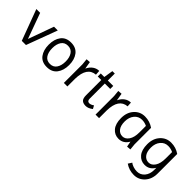

<svg xmlns="http://www.w3.org/2000/svg" viewBox="122 -1669 2927 2927"><g transform="rotate(45 1585.5 -205.5)"><path d="M87 -500 237 -87 386 -500H467L281 0H191L5 -500Z M577 -59.5Q522 -133 522 -250Q522 -367 577 -440.5Q632 -514 741.5 -514Q851 -514 907 -440.5Q963 -367 963 -250Q963 -133 907 -59.5Q851 14 741.5 14Q632 14 577 -59.5ZM634 -391.5Q598 -337 598 -250Q598 -163 634 -108.5Q670 -54 742 -54Q814 -54 850.5 -108.5Q887 -163 887 -250Q887 -337 850.5 -391.5Q814 -446 742 -446Q670 -446 634 -391.5Z M1174 0H1098V-400L1088 -500L1154 -505L1174 -385Q1204 -447 1250 -479Q1296 -511 1350 -511L1355 -435Q1179 -421 1174 -166Z M1394 -435V-500H1470L1494 -650H1546V-500H1663V-435H1546V-109Q1546 -54 1591 -54Q1625 -54 1665 -83L1693 -32Q1635 14 1580 14Q1525 14 1497.5 -12.5Q1470 -39 1470 -109V-435Z M1857 0H1781V-400L1771 -500L1837 -505L1857 -385Q1887 -447 1933 -479Q1979 -511 2033 -511L2038 -435Q1862 -421 1857 -166Z M2289 14Q2203 14 2148 -51Q2093 -116 2093 -238.5Q2093 -361 2162.5 -437.5Q2232 -514 2335.5 -514Q2439 -514 2522 -456V-100L2532 0L2466 5L2449 -85Q2393 14 2289 14ZM2446 -282V-421Q2396 -446 2339 -446Q2265 -446 2217 -388.5Q2169 -331 2169 -240.5Q2169 -150 2207 -102Q2245 -54 2304.5 -54Q2364 -54 2405 -113.5Q2446 -173 2446 -282Z M2657 181 2695 122Q2719 142 2759 155Q2799 168 2840 168Q2914 168 2962 111Q3010 54 3010 -35V-82Q2954 14 2853 14Q2767 14 2712 -51Q2657 -116 2657 -238.5Q2657 -361 2726.5 -437.5Q2796 -514 2899.5 -514Q3003 -514 3086 -456V-34Q3086 86 3016.5 162.5Q2947 239 2843.5 239Q2740 239 2657 181ZM3010 -285V-421Q2960 -446 2903 -446Q2829 -446 2781 -388.5Q2733 -331 2733 -240.5Q2733 -150 2771 -102Q2809 -54 2868.5 -54Q2928 -54 2969 -114Q3010 -174 3010 -285Z"/></g></svg>

Font: Imprima
Style: Regular
Weight: 400
Version: Version 1.001